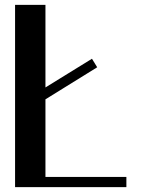

<svg xmlns="http://www.w3.org/2000/svg" viewBox="-20 -770 623 790"><path d="M167 -750V-410.2L358.4 -528.3L379.9 -493.2L167 -361.3V-42H500V0H167H42V-42V-750Z"/></svg>

Font: okolaks
Style: Bold
Weight: 600
Width: 8
Version: Version 000.6.0